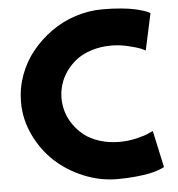

<svg xmlns="http://www.w3.org/2000/svg" viewBox="-57 -894 894 963"><g transform="rotate(-5 389.5 -412.5)"><path d="M46.9 -411.1Q46.9 -480.5 70.8 -546.4Q94.7 -612.3 137.5 -664.8Q180.2 -717.3 236.1 -757.1Q292 -796.9 358.9 -818.4Q425.8 -839.8 495.1 -839.8Q545.4 -839.8 588.4 -835.7Q631.3 -831.5 656.7 -825.7Q682.1 -819.8 700.4 -814Q718.8 -808.1 725.6 -803.7L732.9 -799.8L692.9 -615.2Q684.6 -619.6 669.7 -626.2Q654.8 -632.8 610.4 -643.8Q565.9 -654.8 522.9 -654.8Q468.3 -654.8 422.4 -640.1Q376.5 -625.5 345.5 -601.3Q314.5 -577.1 292.7 -545.7Q271 -514.2 261 -480.5Q251 -446.8 251 -413.1Q251 -378.9 261 -345.2Q271 -311.5 292.7 -279.8Q314.5 -248 345.5 -223.6Q376.5 -199.2 422.4 -184.6Q468.3 -169.9 522.9 -169.9Q565.9 -169.9 608.4 -179.9Q650.9 -189.9 671.9 -200.2L692.9 -210L732.9 -24.9Q730.5 -23.4 725.6 -20.8Q720.7 -18.1 700.9 -11Q681.2 -3.9 656.5 1.2Q631.8 6.3 588.6 10.7Q545.4 15.1 495.1 15.1Q409.2 15.1 327.1 -18.6Q245.1 -52.2 183.6 -109.1Q122.1 -166 84.5 -245.4Q46.9 -324.7 46.9 -411.1Z"/></g></svg>

Font: Hussar Preview
Style: Bold
Weight: 700
Foundry: Cannot Into Space Fonts, PlusOne Fonts
Version: Version 2.29RC2 "Millennial"